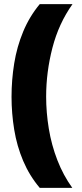

<svg xmlns="http://www.w3.org/2000/svg" viewBox="-20 -754 399 932"><path d="M36 -284Q36 -366 49 -446.5Q62 -527 92.5 -600.5Q123 -674 173 -734H332Q265 -640 234.5 -522Q204 -404 204 -285Q204 -208 217 -129Q230 -50 258.5 23.5Q287 97 331 158H173Q123 99 92.5 27Q62 -45 49 -124.5Q36 -204 36 -284Z"/></svg>

Font: Noto Sans Thaana Black
Style: Regular
Weight: 900
Designer: David Williams
Foundry: Google Inc.
Version: Version 3.001; ttfautohint (v1.8.4.7-5d5b)